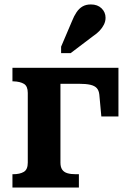

<svg xmlns="http://www.w3.org/2000/svg" viewBox="-20 -844 587 864"><path d="M105 -112V-426Q105 -456 88 -466.5Q71 -477 40 -478H36V-539H252V-112Q252 -92 260 -80.5Q268 -69 283.5 -64.5Q299 -60 321 -60H335V0H36V-60H39Q69 -60 87 -70.5Q105 -81 105 -112ZM190 -467V-539H513V-320H436L427 -418Q425 -437 415.5 -447.5Q406 -458 386.5 -462.5Q367 -467 334 -467ZM304 -749Q313 -772 324.5 -789Q336 -806 351.5 -815Q367 -824 389 -824Q419 -824 437 -806.5Q455 -789 455 -764Q455 -748 447.5 -733Q440 -718 427.5 -705Q415 -692 397 -680L298 -605H255V-634Z"/></svg>

Font: Roboto Serif SemiBold
Style: Regular
Weight: 600
Designer: Greg Gazdowicz
Foundry: Commercial Type
Version: Version 1.008